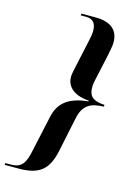

<svg xmlns="http://www.w3.org/2000/svg" viewBox="-186 -829 726 1025"><g transform="rotate(15 177.0 -317.0)"><path d="M-55 126H24C143 126 185 80 207 -19L247 -210C262 -289 307 -310 376 -311L378 -321C324 -324 290 -338 290 -393C289 -403 291 -416 294 -432L328 -588C336 -627 338 -643 338 -656C338 -722 296 -760 211 -760H133L131 -750H162C200 -750 217 -727 217 -688C217 -671 214 -654 210 -636L171 -456C169 -444 166 -432 166 -419C166 -377 194 -328 291 -321L290 -317C175 -306 130 -257 114 -187L71 10C56 85 37 116 -23 116H-53Z"/></g></svg>

Font: Noto Serif Display SemiCondensed SemiBold
Style: Italic
Weight: 600
Width: 4
Italic angle: -12°
Designer: Monotype Design Team
Foundry: Monotype Imaging Inc.
Version: Version 2.009